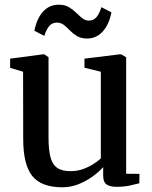

<svg xmlns="http://www.w3.org/2000/svg" viewBox="-20 -784 646 815"><path d="M474 9Q446.5 9 432.2 -1.2Q418 -11.5 418 -38V-74.5Q400.5 -55 373.5 -35.2Q346.5 -15.5 313.5 -2.2Q280.5 11 245 11Q155 11 116.8 -37.2Q78.5 -85.5 78.5 -194L78 -479.5L23 -496V-535L163 -553.5H168L186 -541V-199.5Q186 -150 193.8 -118.5Q201.5 -87 221.8 -72.2Q242 -57.5 279 -57.5Q308 -57.5 332.2 -66.2Q356.5 -75 375.8 -87.2Q395 -99.5 408 -111.5V-479.5L338.5 -496.5V-535L488.5 -553.5H494L515.5 -541V-46.5L572 -46L571.5 -6Q554.5 -1.5 530.2 3.8Q506 9 474 9ZM126 -653.5Q136 -705.5 162.8 -734.8Q189.5 -764 229 -764Q255 -764 272.2 -753.8Q289.5 -743.5 302.8 -730.5Q316 -717.5 328.5 -707.2Q341 -697 356.5 -696.5Q377.5 -696.5 389.8 -711.5Q402 -726.5 410.5 -753.5L453 -731.5Q443 -680 416 -650.2Q389 -620.5 349.5 -620.5Q324 -620.5 307 -630.8Q290 -641 277.2 -654.2Q264.5 -667.5 251.5 -677.8Q238.5 -688 221.5 -688Q201 -688 188.8 -673.2Q176.5 -658.5 168 -631.5Z"/></svg>

Font: Merriweather 48pt Medium
Style: Regular
Weight: 500
Version: Version 2.100